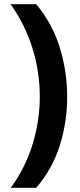

<svg xmlns="http://www.w3.org/2000/svg" viewBox="-20 -734 379 912"><path d="M299 -274Q299 -153 263.5 -41.5Q228 70 152 158H31Q99 66 134 -46.5Q169 -159 169 -275Q169 -394 133.5 -507Q98 -620 30 -714H152Q228 -623 263.5 -509.5Q299 -396 299 -274Z"/></svg>

Font: Noto Sans Tangsa
Style: Regular
Weight: 400
Designer: David Williams
Foundry: Google LLC
Version: Version 1.504